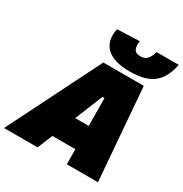

<svg xmlns="http://www.w3.org/2000/svg" viewBox="-254 -1123 1230 1287"><g transform="rotate(30 360.5 -479.5)"><path d="M-41 0Q-11.5 -58.5 20.2 -122Q52 -185.5 81 -243.5L203 -487.5Q234.5 -550.5 261.5 -604Q288.5 -657.5 316 -713H629Q633.5 -657 637.8 -604.8Q642 -552.5 647 -487L667 -238Q671.5 -182 676.5 -119.2Q681.5 -56.5 686 0H445Q445 -28 444.8 -57.5Q444.5 -87 444 -116H266Q254 -86.5 242.2 -57.2Q230.5 -28 219 0ZM426 -510 339 -296H443.5L442 -510ZM497.5 -749Q375.5 -749 319.5 -801Q263.5 -853 283.5 -952L457 -959Q449.5 -925.5 459.8 -899.2Q470 -873 509 -873Q548 -873 565.8 -898.5Q583.5 -924 590 -952H762Q747.5 -881.5 716.8 -836.8Q686 -792 633 -770.5Q580 -749 497.5 -749Z"/></g></svg>

Font: Commissioner Black
Style: Italic
Weight: 900
Italic angle: -12°
Designer: Kostas Bartsokas
Foundry: Kostas Bartsokas
Version: Version 1.000; ttfautohint (v1.8.3)